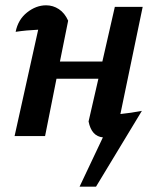

<svg xmlns="http://www.w3.org/2000/svg" viewBox="-20 -513 595 724"><path d="M35 0 124 -401Q79 -399 39 -393Q48 -439 82 -466Q116 -493 154 -493Q180 -493 202 -478.5Q224 -464 237 -435L206 -281H366L413 -487H518L434 -83Q474 -87 515 -95L342 191H280L368 5Q325 1 314 -55L351 -216H193L150 0Z"/></svg>

Font: Piazzolla SemiBold
Style: Italic
Weight: 600
Italic angle: -11.3°
Designer: Juan Pablo del Peral
Foundry: Huerta Tipografica
Version: Version 1.330